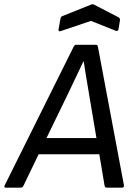

<svg xmlns="http://www.w3.org/2000/svg" viewBox="-48 -860 617 880"><path d="M231 -717.8Q225.6 -715.3 222.7 -717.3Q219.7 -719.2 220.2 -724.1L229 -773.9Q230.5 -783.7 237.8 -786.1L369.1 -838.9Q376 -841.8 382.8 -838.9L495.1 -780.8Q502.9 -775.9 502 -768.1L495.1 -726.1Q494.6 -721.2 490.5 -719Q486.3 -716.8 481.9 -719.2L369.1 -764.2ZM-21 0Q-31.2 0 -26.9 -9.8L289.1 -645Q293.9 -654.8 299.8 -654.8H391.1Q399.4 -654.8 400.9 -645L520 -11.2Q521.5 0 511.2 0H440.9Q432.6 0 431.2 -9.8L407.2 -152.8H128.9L60.1 -9.8Q55.2 0 46.9 0ZM264.2 -431.2 165 -227.1H394L359.9 -430.2Q341.8 -536.6 335.9 -578.1H334Q298.8 -502.9 264.2 -431.2Z"/></svg>

Font: Sofia Sans
Style: Italic
Weight: 400
Italic angle: -9°
Designer: Botio Nikoltchev, Ani Petrova
Foundry: lettersoup
Version: Version 4.100